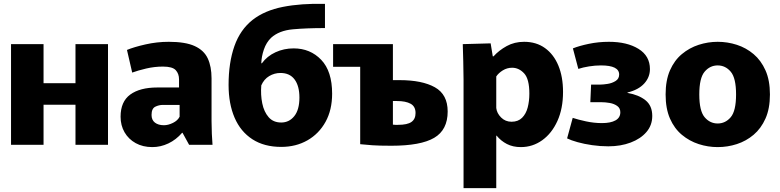

<svg xmlns="http://www.w3.org/2000/svg" viewBox="-20 -748 4028 992"><path d="M37 -520H205V-318H370V-520H538V0H370V-207H205V0H37Z M767 12Q718 12 681 -8.5Q644 -29 623.5 -64.5Q603 -100 603 -145Q603 -223 653 -259.5Q703 -296 793 -296H905V-338Q905 -367 888 -385.5Q871 -404 822 -404Q778 -404 735.5 -394Q693 -384 663 -373L636 -490Q672 -505 731.5 -518.5Q791 -532 852 -532Q938 -532 986 -510Q1034 -488 1053.5 -446Q1073 -404 1073 -343V-122Q1073 -90 1074.5 -56.5Q1076 -23 1078 0H957L923 -62H921Q890 -26 850 -7Q810 12 767 12ZM827 -101Q849 -101 873.5 -113Q898 -125 908 -145V-206H822Q801 -206 782 -196.5Q763 -187 763 -154Q763 -128 780.5 -114.5Q798 -101 827 -101Z M1433 11Q1345 11 1284 -28.5Q1223 -68 1192 -140Q1161 -212 1161 -309Q1161 -424 1191 -509.5Q1221 -595 1286 -646Q1348 -694 1442 -712.5Q1536 -731 1659 -728V-603Q1563 -603 1492.5 -596.5Q1422 -590 1381 -553Q1356 -529 1343.5 -492.5Q1331 -456 1330 -421H1333Q1360 -458 1403.5 -478Q1447 -498 1497 -498Q1583 -498 1639.5 -439Q1696 -380 1696 -264Q1696 -180 1662 -118.5Q1628 -57 1568.5 -23Q1509 11 1433 11ZM1433 -115Q1474 -115 1500.5 -148Q1527 -181 1527 -244Q1527 -304 1502 -337.5Q1477 -371 1429 -371Q1398 -371 1371 -355Q1344 -339 1330 -307Q1326 -258 1335 -214Q1344 -170 1368 -142.5Q1392 -115 1433 -115Z M1841 -403H1701V-520H2010V-334H2044Q2161 -334 2227 -297Q2293 -260 2293 -172Q2293 -77 2223.5 -36Q2154 5 2002 5Q1938 5 1904 2.5Q1870 0 1841 -3ZM2036 -103Q2085 -103 2106 -118Q2127 -133 2127 -164Q2127 -198 2101.5 -212Q2076 -226 2031 -226H2010V-104Q2016 -103 2022.5 -103Q2029 -103 2036 -103Z M2375 -337Q2375 -382 2373.5 -431Q2372 -480 2371 -520L2515 -524L2526 -457H2530Q2558 -488 2598 -510Q2638 -532 2688 -532Q2751 -532 2796 -499.5Q2841 -467 2865 -409Q2889 -351 2889 -273Q2889 -187 2860 -123Q2831 -59 2781.5 -23.5Q2732 12 2671 12Q2630 12 2599 -4Q2568 -20 2546 -47H2544V224H2375ZM2623 -119Q2657 -119 2677.5 -139.5Q2698 -160 2706.5 -193Q2715 -226 2715 -264Q2715 -340 2688 -369Q2661 -398 2626 -398Q2600 -398 2578 -384.5Q2556 -371 2544 -353V-190Q2547 -163 2569 -141Q2591 -119 2623 -119Z M3123 8Q3081 8 3039.5 2Q2998 -4 2964 -13.5Q2930 -23 2910 -33L2939 -139Q2966 -130 3007.5 -121Q3049 -112 3090 -112Q3135 -112 3160 -126Q3185 -140 3185 -168Q3185 -189 3169 -200.5Q3153 -212 3130.5 -216Q3108 -220 3087 -220H3030L3034 -311H3082Q3096 -311 3119 -314.5Q3142 -318 3160.5 -329.5Q3179 -341 3179 -363Q3179 -410 3085 -410Q3055 -410 3023.5 -405Q2992 -400 2968 -392L2940 -498Q2972 -511 3022 -521.5Q3072 -532 3126 -532Q3220 -532 3279 -495.5Q3338 -459 3338 -391Q3338 -349 3308.5 -316.5Q3279 -284 3222 -270V-268Q3280 -258 3315 -230Q3350 -202 3350 -149Q3350 -101 3320 -66Q3290 -31 3238.5 -11.5Q3187 8 3123 8Z M3688 12Q3638 12 3590 -3.5Q3542 -19 3503 -51.5Q3464 -84 3441.5 -135.5Q3419 -187 3419 -260Q3419 -333 3441.5 -384.5Q3464 -436 3503 -468.5Q3542 -501 3590 -516.5Q3638 -532 3688 -532Q3739 -532 3787 -516.5Q3835 -501 3873.5 -468.5Q3912 -436 3935 -384.5Q3958 -333 3958 -260Q3958 -187 3935 -135.5Q3912 -84 3873.5 -51.5Q3835 -19 3787 -3.5Q3739 12 3688 12ZM3688 -110Q3728 -110 3755.5 -142.5Q3783 -175 3783 -260Q3783 -345 3755.5 -377.5Q3728 -410 3688 -410Q3648 -410 3620.5 -377.5Q3593 -345 3593 -260Q3593 -175 3620.5 -142.5Q3648 -110 3688 -110Z"/></svg>

Font: Murecho
Style: Bold
Weight: 700
Designer: Neil Summerour
Foundry: Positype
Version: Version 1.010; ttfautohint (v1.8.3)